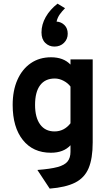

<svg xmlns="http://www.w3.org/2000/svg" viewBox="-20 -844 618 1076"><path d="M258.5 213 189.5 108.5Q262.5 103 302.8 92Q343 81 359 60.5Q375 40 375 7V-30Q336.5 12 265 12Q165 12 108 -59.5Q51 -131 51 -256Q51 -337 77.8 -397Q104.5 -457 152.8 -490Q201 -523 266 -523Q336 -523 375 -482V-511H499.5V-46Q499.5 44.5 476.5 98.8Q453.5 153 400.8 179.5Q348 206 258.5 213ZM285.5 -107.5Q339.5 -107.5 375 -153V-359Q360.5 -378.5 336.2 -391.2Q312 -404 287 -404Q233 -404 204.8 -366.2Q176.5 -328.5 176.5 -256Q176.5 -185.5 205 -146.5Q233.5 -107.5 285.5 -107.5ZM285 -583Q254.5 -583 233.5 -603.8Q212.5 -624.5 212.5 -662.5Q212.5 -706.5 236.2 -748.5Q260 -790.5 302.5 -823.5L344.5 -798Q328 -781.5 315.2 -763.8Q302.5 -746 297 -723Q323 -721.5 341.2 -703.5Q359.5 -685.5 359.5 -655Q359.5 -624.5 338.5 -603.8Q317.5 -583 285 -583Z"/></svg>

Font: Overpass
Style: Bold
Weight: 700
Designer: Delve Withrington, Dave Bailey, Thomas Jockin
Foundry: Delve Fonts LLC
Version: Version 4.000; ttfautohint (v1.8.3)